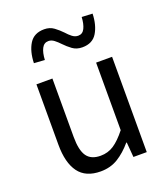

<svg xmlns="http://www.w3.org/2000/svg" viewBox="-147 -911 902 1028"><g transform="rotate(-20 303.5 -396.5)"><path d="M250 13Q165 13 125 -41.5Q85 -96 85 -199V-543H176V-210Q176 -134 200 -100Q224 -66 278 -66Q320 -66 353.5 -88Q387 -110 425 -158V-543H516V0H440L433 -85H430Q392 -40 349 -13.5Q306 13 250 13ZM385 -645Q352 -645 329 -662Q306 -679 287 -699Q272 -715 256.5 -727Q241 -739 224 -739Q199 -739 186.5 -715Q174 -691 172 -650L111 -654Q113 -721 139.5 -763.5Q166 -806 224 -806Q256 -806 279 -789Q302 -772 321 -752Q336 -735 351.5 -723Q367 -711 385 -711Q410 -711 422 -735.5Q434 -760 436 -799L497 -796Q495 -731 469 -688Q443 -645 385 -645Z"/></g></svg>

Font: Noto Sans CJK KR Regular (TTF)
Style: Regular
Weight: 400
Designer: Ryoko NISHIZUKA 西塚涼子 (kana & ideographs); Paul D. Hunt (Latin, Greek & Cyrillic); Wenlong ZHANG 张文龙 (bopomofo); Sandoll 
Foundry: Adobe Systems Incorporated
Version: Version 1.004;PS 1.004;hotconv 1.0.82;makeotf.lib2.5.63406